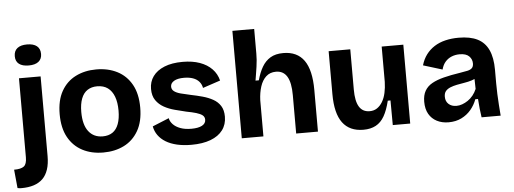

<svg xmlns="http://www.w3.org/2000/svg" viewBox="-72 -907 3407 1273"><g transform="rotate(-5 1632.0 -271.0)"><path d="M23 202Q17 202 10.5 201.5Q4 201 -3 199L-15 76Q31 76 50.5 61Q70 46 70 1V-525H214V5Q214 57 201.5 94.5Q189 132 165 155.5Q141 179 105.5 190.5Q70 202 23 202ZM142 -604Q100 -604 77.5 -621.5Q55 -639 55 -673Q55 -708 77.5 -726Q100 -744 142 -744Q185 -744 207.5 -726Q230 -708 230 -673Q230 -640 207.5 -622Q185 -604 142 -604Z M585 14Q506 14 446 -17.5Q386 -49 352 -110.5Q318 -172 318 -264Q318 -356 352.5 -417Q387 -478 447.5 -508.5Q508 -539 585 -539Q664 -539 724.5 -508Q785 -477 819.5 -415.5Q854 -354 854 -262Q854 -169 818.5 -107.5Q783 -46 722.5 -16Q662 14 585 14ZM590 -93Q629 -93 655.5 -111Q682 -129 695.5 -165.5Q709 -202 709 -254Q709 -309 694.5 -347.5Q680 -386 652 -406.5Q624 -427 581 -427Q544 -427 517 -409.5Q490 -392 476 -355.5Q462 -319 462 -266Q462 -181 496 -137Q530 -93 590 -93Z M1171 14Q1118 14 1075 4Q1032 -6 1001 -25Q970 -44 951 -70.5Q932 -97 926 -130L1036 -175Q1040 -153 1058 -134Q1076 -115 1106.5 -103.5Q1137 -92 1180 -92Q1226 -92 1251 -105.5Q1276 -119 1276 -144Q1276 -163 1262 -174Q1248 -185 1221 -193Q1194 -201 1156 -208Q1119 -217 1080.5 -227Q1042 -237 1009.5 -255Q977 -273 956.5 -302.5Q936 -332 936 -378Q936 -426 962 -462Q988 -498 1038 -518.5Q1088 -539 1160 -539Q1225 -539 1274 -521.5Q1323 -504 1354.5 -471.5Q1386 -439 1397 -394L1280 -355Q1276 -379 1260.5 -397Q1245 -415 1219.5 -424Q1194 -433 1160 -433Q1117 -433 1093.5 -419Q1070 -405 1070 -382Q1070 -363 1085.5 -351Q1101 -339 1129 -331.5Q1157 -324 1195 -316Q1235 -308 1273 -297.5Q1311 -287 1341.5 -270Q1372 -253 1390 -225Q1408 -197 1408 -153Q1408 -101 1380 -63.5Q1352 -26 1299 -6Q1246 14 1171 14Z M1507 0V-330V-715H1652V-551Q1652 -531 1650.5 -509Q1649 -487 1645.5 -464.5Q1642 -442 1638.5 -419Q1635 -396 1631 -373H1653Q1667 -424 1688.5 -461Q1710 -498 1744 -518.5Q1778 -539 1830 -539Q1922 -539 1968 -474.5Q2014 -410 2014 -277V0H1869V-255Q1869 -339 1844.5 -379.5Q1820 -420 1771 -420Q1731 -420 1705 -396Q1679 -372 1666 -331.5Q1653 -291 1651 -241V0Z M2316 14Q2224 14 2177.5 -48.5Q2131 -111 2131 -239V-525H2275V-257Q2275 -180 2298 -142.5Q2321 -105 2368 -105Q2396 -105 2417 -119Q2438 -133 2453 -158Q2468 -183 2475.5 -217Q2483 -251 2484 -290V-525H2628V-214V0H2512L2511 -164H2493Q2478 -102 2455.5 -62.5Q2433 -23 2398.5 -4.5Q2364 14 2316 14Z M2883 14Q2839 14 2805 -3.5Q2771 -21 2752 -54Q2733 -87 2733 -136Q2733 -179 2749.5 -208Q2766 -237 2798 -255Q2830 -273 2877 -285Q2924 -297 2984 -306Q3016 -311 3036.5 -315.5Q3057 -320 3067 -330.5Q3077 -341 3077 -361Q3077 -389 3057 -409Q3037 -429 2994 -429Q2965 -429 2940.5 -419Q2916 -409 2898.5 -389Q2881 -369 2873 -338L2746 -377Q2758 -418 2780.5 -448Q2803 -478 2835 -498.5Q2867 -519 2908 -529Q2949 -539 2997 -539Q3074 -539 3122.5 -514.5Q3171 -490 3195 -438.5Q3219 -387 3219 -306V-216Q3219 -181 3220.5 -145Q3222 -109 3224.5 -72.5Q3227 -36 3230 0H3103Q3099 -25 3095.5 -57.5Q3092 -90 3090 -123H3072Q3058 -85 3032 -54Q3006 -23 2968.5 -4.5Q2931 14 2883 14ZM2944 -90Q2963 -90 2982.5 -97Q3002 -104 3020.5 -116.5Q3039 -129 3054.5 -148Q3070 -167 3080 -191L3078 -275L3101 -270Q3083 -257 3059 -249.5Q3035 -242 3009.5 -238Q2984 -234 2959 -229Q2934 -224 2914.5 -216Q2895 -208 2883.5 -194.5Q2872 -181 2872 -157Q2872 -126 2892 -108Q2912 -90 2944 -90Z"/></g></svg>

Font: Bricolage Grotesque
Style: Bold
Weight: 700
Designer: Mathieu Triay
Foundry: Atelier Triay
Version: Version 1.001;gftools[0.9.33.dev8+g029e19f]